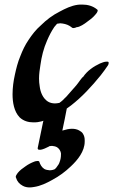

<svg xmlns="http://www.w3.org/2000/svg" viewBox="-20 -527 500 841"><path d="M446 -257C437 -257 426 -252 418 -249C390 -236 362 -217 344 -190C340 -190 322 -162 314 -153L270 -103C265 -98 260 -94 255 -88C253 -87 251 -85 249 -83L241 -77C241 -76 239 -76 238 -76C232 -75 227 -74 221 -74C211 -74 200 -76 190 -82C168 -96 157 -123 154 -148C152 -159 151 -172 151 -183C151 -203 154 -223 157 -242C162 -279 171 -315 186 -349C195 -370 205 -390 218 -409L230 -423L244 -425C258 -424 272 -421 284 -414L293 -408C295 -405 299 -404 302 -404C306 -404 312 -406 316 -408C329 -408 351 -423 361 -431C374 -440 387 -450 397 -462C399 -464 408 -474 408 -481C408 -483 407 -484 406 -485C387 -501 364 -507 340 -507C333 -507 326 -507 320 -506C292 -502 267 -490 241 -476C211 -461 183 -440 159 -416C138 -398 120 -375 105 -352C90 -330 79 -307 69 -281C58 -255 51 -227 45 -199C39 -172 35 -143 35 -114C35 -80 41 -39 66 -13C83 3 104 9 126 9C132 9 138 9 145 8C166 5 187 -3 206 -12C237 -26 264 -45 291 -65C340 -103 382 -149 421 -197C432 -211 443 -226 453 -241C455 -244 456 -248 456 -251C456 -255 455 -257 450 -257ZM351 87C351 77 349 68 344 60C340 52 333 48 326 44C317 39 306 37 295 37C288 37 282 38 276 39L253 45C260 12 267 -21 273 -54C273 -60 269 -61 265 -61H260C248 -59 236 -53 225 -47C211 -39 198 -30 187 -19C180 -13 171 -4 169 6L145 122C145 128 149 129 153 129H158C170 127 182 121 194 115C195 112 205 113 208 112C216 113 223 114 230 118C239 124 245 133 247 144V151C247 162 245 173 241 183C239 190 235 196 231 201L226 208C224 210 223 211 223 211L220 214L212 217C207 218 202 219 198 219C189 218 181 217 174 213C163 206 156 194 152 181C151 179 148 178 145 178C139 178 132 180 130 181C117 186 103 193 91 202C79 210 67 219 58 230C58 231 49 241 49 247C49 248 49 250 50 251C55 268 65 279 80 287C89 292 100 294 110 294C116 294 123 293 129 292C157 288 184 275 209 261C239 245 266 225 290 202C320 174 351 136 351 93Z"/></svg>

Font: Petaluma Script
Style: Regular
Weight: 400
Designer: Daniel Spreadbury
Foundry: Steinberg Media Technologies GmbH
Version: Version 1.10